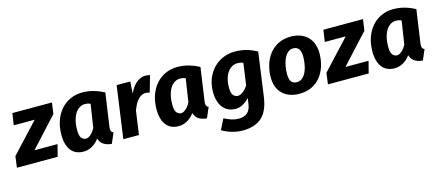

<svg xmlns="http://www.w3.org/2000/svg" viewBox="-82 -1108 4336 1889"><g transform="rotate(-15 2086.0 -163.5)"><path d="M181 -121H416L385 0H-30L-15 -114L261 -411H48L66 -531H469L453 -417Z M954 -157Q953 -149 952.5 -142.5Q952 -136 952 -131Q952 -114 958 -105Q964 -96 978 -90L933 15Q828 6 807 -73Q775 -29 733.5 -6Q692 17 647 17Q609 17 577.5 4.5Q546 -8 523.5 -34.5Q501 -61 488.5 -102Q476 -143 476 -199Q476 -278 499.5 -343Q523 -408 563.5 -453.5Q604 -499 659.5 -524Q715 -549 780 -549Q841 -549 895.5 -533.5Q950 -518 1002 -490ZM702 -100Q725 -100 751 -123Q777 -146 797 -184L833 -420Q818 -427 805.5 -429.5Q793 -432 776 -432Q750 -432 725 -418Q700 -404 680.5 -375.5Q661 -347 649.5 -303.5Q638 -260 638 -202Q638 -144 657 -122Q676 -100 702 -100Z M1423 -375Q1412 -379 1402 -381Q1392 -383 1380 -383Q1344 -382 1310 -350.5Q1276 -319 1247 -240L1213 0H1054L1128 -531H1267L1259 -410Q1294 -484 1337 -516Q1380 -548 1422 -548Q1450 -548 1471 -541Z M1923 -157Q1922 -149 1921.5 -142.5Q1921 -136 1921 -131Q1921 -114 1927 -105Q1933 -96 1947 -90L1902 15Q1797 6 1776 -73Q1744 -29 1702.5 -6Q1661 17 1616 17Q1578 17 1546.5 4.5Q1515 -8 1492.5 -34.5Q1470 -61 1457.5 -102Q1445 -143 1445 -199Q1445 -278 1468.5 -343Q1492 -408 1532.5 -453.5Q1573 -499 1628.5 -524Q1684 -549 1749 -549Q1810 -549 1864.5 -533.5Q1919 -518 1971 -490ZM1671 -100Q1694 -100 1720 -123Q1746 -146 1766 -184L1802 -420Q1787 -427 1774.5 -429.5Q1762 -432 1745 -432Q1719 -432 1694 -418Q1669 -404 1649.5 -375.5Q1630 -347 1618.5 -303.5Q1607 -260 1607 -202Q1607 -144 1626 -122Q1645 -100 1671 -100Z M2341 -75Q2314 -45 2277.5 -23.5Q2241 -2 2199 -2Q2161 -2 2129.5 -16Q2098 -30 2075 -57Q2052 -84 2039 -125Q2026 -166 2026 -220Q2026 -293 2050 -353.5Q2074 -414 2115.5 -457.5Q2157 -501 2213.5 -525Q2270 -549 2335 -549Q2398 -549 2452 -534Q2506 -519 2559 -490L2497 -43Q2478 95 2408 158.5Q2338 222 2211 222Q2162 222 2106 206.5Q2050 191 2004 163L2058 56Q2100 78 2135 88.5Q2170 99 2205 99Q2260 99 2292.5 71Q2325 43 2333 -18ZM2253 -120Q2279 -120 2307.5 -141.5Q2336 -163 2358 -199L2389 -420Q2374 -427 2360.5 -429.5Q2347 -432 2330 -432Q2304 -432 2278.5 -419Q2253 -406 2233 -379.5Q2213 -353 2201 -313.5Q2189 -274 2189 -220Q2189 -164 2208 -142Q2227 -120 2253 -120Z M2905 -549Q2960 -549 3003 -532.5Q3046 -516 3076 -486Q3106 -456 3121.5 -413Q3137 -370 3137 -317Q3137 -249 3118 -188.5Q3099 -128 3062.5 -82Q3026 -36 2971.5 -9.5Q2917 17 2846 17Q2738 17 2675 -43Q2612 -103 2612 -212Q2612 -278 2630.5 -338.5Q2649 -399 2685.5 -446Q2722 -493 2777 -521Q2832 -549 2905 -549ZM2899 -431Q2867 -431 2843.5 -410.5Q2820 -390 2805 -357Q2790 -324 2782.5 -283.5Q2775 -243 2775 -203Q2775 -149 2793.5 -124.5Q2812 -100 2850 -100Q2885 -100 2909 -123Q2933 -146 2947.5 -180Q2962 -214 2968 -254Q2974 -294 2974 -327Q2974 -431 2899 -431Z M3349 -121H3584L3553 0H3138L3153 -114L3429 -411H3216L3234 -531H3637L3621 -417Z M4122 -157Q4121 -149 4120.5 -142.5Q4120 -136 4120 -131Q4120 -114 4126 -105Q4132 -96 4146 -90L4101 15Q3996 6 3975 -73Q3943 -29 3901.5 -6Q3860 17 3815 17Q3777 17 3745.5 4.5Q3714 -8 3691.5 -34.5Q3669 -61 3656.5 -102Q3644 -143 3644 -199Q3644 -278 3667.5 -343Q3691 -408 3731.5 -453.5Q3772 -499 3827.5 -524Q3883 -549 3948 -549Q4009 -549 4063.5 -533.5Q4118 -518 4170 -490ZM3870 -100Q3893 -100 3919 -123Q3945 -146 3965 -184L4001 -420Q3986 -427 3973.5 -429.5Q3961 -432 3944 -432Q3918 -432 3893 -418Q3868 -404 3848.5 -375.5Q3829 -347 3817.5 -303.5Q3806 -260 3806 -202Q3806 -144 3825 -122Q3844 -100 3870 -100Z"/></g></svg>

Font: Szlgxwxxxixliatcpuztgldltzi
Style: Regular
Weight: 700
Italic angle: -8°
Designer: Carrois Corporate & Edenspiekermann
Foundry: Carrois Corporate GbR & Edenspiekermann AG
Version: Version 2.001